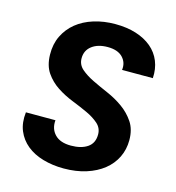

<svg xmlns="http://www.w3.org/2000/svg" viewBox="-107 -799 823 898"><g transform="rotate(15 305.0 -350.5)"><path d="M545 -200Q545 -155 526.5 -117Q508 -79 473.5 -51.5Q439 -24 390.5 -8.5Q342 7 282 7Q228 7 181.5 -6.5Q135 -20 102.5 -46.5Q70 -73 54 -111.5Q38 -150 44 -201H187Q183 -159 209 -132Q235 -105 287 -105Q337 -105 367 -125.5Q397 -146 397 -188Q397 -219 374 -239.5Q351 -260 316.5 -276Q282 -292 241.5 -308Q201 -324 166 -347Q131 -370 107.5 -404Q84 -438 83 -491Q82 -542 101.5 -582Q121 -622 155.5 -650Q190 -678 238 -693Q286 -708 342 -708Q398 -708 442.5 -694Q487 -680 518 -654Q549 -628 564 -591Q579 -554 576 -509H427Q432 -545 408 -570Q384 -595 335 -595Q288 -595 259 -573Q230 -551 230 -513Q230 -482 253.5 -461.5Q277 -441 312 -424Q347 -407 387.5 -389.5Q428 -372 463 -347Q498 -322 521.5 -287Q545 -252 545 -200Z"/></g></svg>

Font: SVN-Poppins SemiBold
Style: Italic
Weight: 600
Italic angle: -10°
Designer: Ninad Kale (Devanagari), Jonny Pinhorn (Latin)
Foundry: Indian Type Foundry
Version: Version 3.002 2017; ttfautohint (v1.8.3)